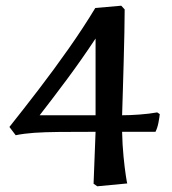

<svg xmlns="http://www.w3.org/2000/svg" viewBox="-20 -536 603 673"><path d="M321 117 308 108 315 -74Q240 -74 188 -73.5Q136 -73 100 -70.5Q64 -68 35 -62L13 -91Q60 -150 114.5 -221Q169 -292 221 -366Q273 -440 314 -508L405 -516L417 -503Q417 -471 416 -422Q415 -373 413.5 -318Q412 -263 410.5 -213.5Q409 -164 408 -132Q435 -132 469 -134.5Q503 -137 531 -142L540 -136Q539 -125 535.5 -106.5Q532 -88 525 -74H408Q409 -28 413 12.5Q417 53 421 79Q425 105 426 107ZM119 -132H315V-401Q266 -327 215.5 -259Q165 -191 119 -132Z"/></svg>

Font: Labrada Medium
Style: Regular
Weight: 500
Designer: Mercedes Jáuregui
Foundry: Omnibus-Type Team
Version: Version 1.000; ttfautohint (v1.8.4.7-5d5b)